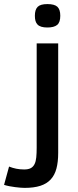

<svg xmlns="http://www.w3.org/2000/svg" viewBox="-95 -724 383 937"><path d="M199.2 -647Q199.2 -614.7 183.8 -602.3Q168.5 -589.8 136.2 -589.8Q118.7 -589.8 106.7 -593.5Q94.7 -597.2 87.9 -604.5Q81.1 -611.8 78.1 -622.3Q75.2 -632.8 75.2 -647Q75.2 -677.2 88.9 -690.7Q102.5 -704.1 136.2 -704.1Q170.9 -704.1 185.1 -690.9Q199.2 -677.7 199.2 -647ZM189 22Q189 66.4 180.4 98.6Q171.9 130.9 152.3 151.9Q132.8 172.9 101.6 182.9Q70.3 192.9 24.9 192.9Q16.1 192.9 4.2 191.9Q-7.8 190.9 -21.2 189.2Q-34.7 187.5 -48.8 184.8Q-63 182.1 -75.2 178.2L-50.8 88.9Q-33.7 95.7 -15.6 99.4Q2.4 103 22.9 103Q43 103 54.9 96.7Q66.9 90.3 73.5 77.1Q80.1 64 82 43.9Q84 23.9 84 -2.9V-512.2H189Z"/></svg>

Font: Lorenzo Sans Medium
Style: Regular
Weight: 500
Foundry: Intel Corporation
Version: Version 1.00; ttfautohint (v1.5)